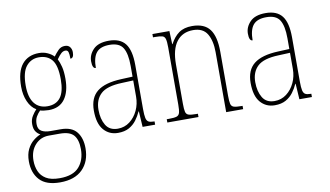

<svg xmlns="http://www.w3.org/2000/svg" viewBox="-79 -732 1970 1147"><g transform="rotate(-10 906.5 -158.0)"><path d="M201 241Q117 241 77.5 198.5Q38 156 38 85Q38 42 53 12Q68 -18 90.5 -36Q113 -54 134 -62Q119 -69 107.5 -85Q96 -101 96 -131Q96 -158 109.5 -179.5Q123 -201 136 -214Q105 -232 87.5 -272Q70 -312 70 -362Q70 -453 106.5 -497.5Q143 -542 209 -542Q238 -542 261.5 -531Q285 -520 299 -505Q312 -523 328.5 -540Q345 -557 369 -557Q390 -557 400 -543.5Q410 -530 410 -512Q410 -476 389 -476Q389 -504 385 -516.5Q381 -529 367 -529Q354 -529 342 -518.5Q330 -508 314 -485Q324 -466 331.5 -437Q339 -408 339 -363Q339 -285 306.5 -240.5Q274 -196 209 -196Q198 -196 181.5 -198Q165 -200 157 -203Q143 -189 132.5 -171Q122 -153 122 -126Q122 -95 142.5 -83Q163 -71 197 -71H258Q325 -71 355 -33.5Q385 4 385 66Q385 146 337.5 193.5Q290 241 201 241ZM206 -220Q258 -220 284.5 -255Q311 -290 311 -365Q311 -449 283.5 -483Q256 -517 204 -517Q157 -517 127.5 -481Q98 -445 98 -364Q98 -293 126 -256.5Q154 -220 206 -220ZM203 216Q284 216 320.5 174.5Q357 133 357 67Q357 10 333 -18Q309 -46 249 -46H182Q132 -46 99 -9.5Q66 27 66 85Q66 121 78.5 150.5Q91 180 120.5 198Q150 216 203 216Z M593 10Q540 10 506.5 -28.5Q473 -67 473 -146Q473 -224 520.5 -261.5Q568 -299 667 -303L736 -306V-371Q736 -446 714 -481.5Q692 -517 633 -517Q577 -517 553 -487.5Q529 -458 529 -395Q508 -395 508 -439Q508 -479 538.5 -510.5Q569 -542 633 -542Q701 -542 732.5 -501.5Q764 -461 764 -372V-105Q764 -68 768 -50Q772 -32 783 -26Q794 -20 815 -20H819V0H743L737 -95H735Q723 -68 705 -44Q687 -20 660 -5Q633 10 593 10ZM596 -15Q637 -15 668.5 -39Q700 -63 718 -101.5Q736 -140 736 -185V-283L666 -280Q575 -277 538 -242Q501 -207 501 -146Q501 -90 523.5 -52.5Q546 -15 596 -15Z M893 0V-20H906Q938 -20 952.5 -24.5Q967 -29 971.5 -44.5Q976 -60 976 -95V-441Q976 -476 971.5 -492Q967 -508 953 -512Q939 -516 909 -516H897V-536H1000L1003 -456H1005Q1027 -498 1058 -520Q1089 -542 1138 -542Q1212 -542 1245 -498Q1278 -454 1278 -361V-95Q1278 -60 1282 -44.5Q1286 -29 1300.5 -24.5Q1315 -20 1346 -20H1353V0H1250V-364Q1250 -433 1225 -475Q1200 -517 1140 -517Q1075 -517 1039.5 -470.5Q1004 -424 1004 -333V-95Q1004 -60 1008 -44.5Q1012 -29 1026.5 -24.5Q1041 -20 1073 -20H1082V0Z M1544 10Q1491 10 1457.5 -28.5Q1424 -67 1424 -146Q1424 -224 1471.5 -261.5Q1519 -299 1618 -303L1687 -306V-371Q1687 -446 1665 -481.5Q1643 -517 1584 -517Q1528 -517 1504 -487.5Q1480 -458 1480 -395Q1459 -395 1459 -439Q1459 -479 1489.5 -510.5Q1520 -542 1584 -542Q1652 -542 1683.5 -501.5Q1715 -461 1715 -372V-105Q1715 -68 1719 -50Q1723 -32 1734 -26Q1745 -20 1766 -20H1770V0H1694L1688 -95H1686Q1674 -68 1656 -44Q1638 -20 1611 -5Q1584 10 1544 10ZM1547 -15Q1588 -15 1619.5 -39Q1651 -63 1669 -101.5Q1687 -140 1687 -185V-283L1617 -280Q1526 -277 1489 -242Q1452 -207 1452 -146Q1452 -90 1474.5 -52.5Q1497 -15 1547 -15Z"/></g></svg>

Font: Noto Serif Condensed Thin
Style: Regular
Weight: 100
Width: 3
Designer: Monotype Design Team
Foundry: Monotype Imaging Inc.
Version: Version 2.013; ttfautohint (v1.8.4.7-5d5b)